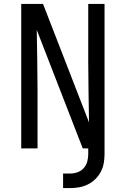

<svg xmlns="http://www.w3.org/2000/svg" viewBox="-20 -755 640 977"><path d="M301 202V128H337Q356 128 374.5 121.5Q393 115 406 100.5Q419 86 424 67Q429 48 429 29V0H401L167 -603Q168 -526 169.5 -448.5Q171 -371 171 -294V0H88V-735H199L433 -132Q432 -209 430.5 -286.5Q429 -364 429 -441V-735H512V29Q512 52 508 75Q504 98 493 119Q482 140 465 156.5Q448 173 427 183.5Q406 194 383 198Q360 202 337 202Z"/></svg>

Font: Iosevka SS04 Extended
Style: Regular
Weight: 400
Width: 7
Monospace: yes
Designer: Belleve Invis
Foundry: Belleve Invis
Version: Version 19.0.0; ttfautohint (v1.8.4)